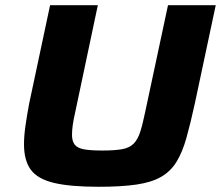

<svg xmlns="http://www.w3.org/2000/svg" viewBox="-20 -708 847 736"><path d="M358 8Q249 8 186.5 -7Q124 -22 98 -57.5Q72 -93 72 -155Q72 -186 77.5 -225Q83 -264 92 -312L172 -688H355L269 -281Q262 -251 259 -229.5Q256 -208 256 -191Q256 -167 266.5 -153.5Q277 -140 302.5 -135.5Q328 -131 372 -131Q419 -131 447.5 -136Q476 -141 492 -157Q508 -173 517.5 -202.5Q527 -232 537 -281L624 -688H807L727 -312Q710 -234 694.5 -179Q679 -124 656.5 -87.5Q634 -51 597.5 -30Q561 -9 503 -0.5Q445 8 358 8Z"/></svg>

Font: Saira Expanded
Style: Bold Italic
Weight: 700
Width: 7
Italic angle: -12°
Designer: Hector Gatti with collaboration of the Omnibus-Type team
Foundry: Omnibus-Type
Version: Version 1.101